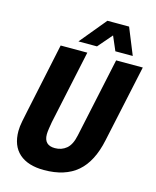

<svg xmlns="http://www.w3.org/2000/svg" viewBox="-135 -1013 912 1120"><g transform="rotate(15 321.0 -452.5)"><path d="M239 16Q142 16 89.5 -30.5Q37 -77 37 -166Q37 -192 44 -227Q51 -262 57 -290L146 -711H307L212 -266Q209 -249 205.5 -226.5Q202 -204 202 -190Q202 -124 268 -124Q308 -124 337 -148Q366 -172 378 -229L481 -711H642L542 -245Q514 -111 440 -47.5Q366 16 239 16ZM240 -761 372 -921H503L568 -761H463L426 -847L352 -761Z"/></g></svg>

Font: Geist Mono ExtraBold
Style: Italic
Weight: 800
Italic angle: -12°
Monospace: yes
Designer: Basement.studio, Andrés Briganti, Mateo Zaragoza
Foundry: Basement.studio, Vercel, Andrés Briganti, Guido Ferreyra, Mateo Zaragoza
Version: Version 1.500; ttfautohint (v1.8.4.7-5d5b)